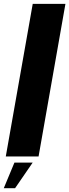

<svg xmlns="http://www.w3.org/2000/svg" viewBox="-30 -805 357 988"><path d="M-0.2 0H168.5L306.7 -785H138.4ZM-10.5 163.3H47.7L138.2 31.6H44.3Z"/></svg>

Font: Anybody Thin
Style: Italic
Weight: 100
Italic angle: -10°
Designer: Tyler Finck
Foundry: Etcetera Type Company
Version: Version 1.114;gftools[0.9.25]